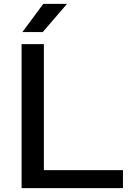

<svg xmlns="http://www.w3.org/2000/svg" viewBox="-20 -967 661 987"><path d="M91 0V-740H205.5V-92.5H612V0ZM95 -802 202.5 -947H324.5L199.5 -802Z"/></svg>

Font: Encode Sans Expanded Expanded Medium
Style: Regular
Weight: 500
Width: 7
Designer: Multiple Designers
Foundry: Impallari Type
Version: Version 3.000; ttfautohint (v1.8.3) -l 8 -r 50 -G 200 -x 14 